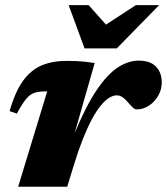

<svg xmlns="http://www.w3.org/2000/svg" viewBox="-20 -710 635 730"><path d="M159.5 -362.5Q157.5 -362.5 155.8 -362.5Q154 -362.5 152 -362.5Q128 -362.5 111.2 -357.2Q94.5 -352 79.5 -334Q64.5 -316 44 -278L16.5 -287.5Q37.5 -361.5 67.8 -403Q98 -444.5 138.8 -461.5Q179.5 -478.5 232.5 -478.5Q255.5 -478.5 272 -477.8Q288.5 -477 304.2 -475.2Q320 -473.5 340 -470.5L261 -194L263.5 -203Q306.5 -306.5 347.2 -367Q388 -427.5 427.8 -453.5Q467.5 -479.5 507.5 -479.5Q551 -479.5 573 -456.8Q595 -434 595 -396.5Q595 -369 581.2 -345.5Q567.5 -322 545.8 -308Q524 -294 499 -294Q493 -294 484.8 -301.5Q476.5 -309 466 -321.5Q455.5 -334 445.2 -340.8Q435 -347.5 424 -347.5Q410 -347.5 394.5 -337.8Q379 -328 362.5 -307.8Q346 -287.5 329.2 -256.2Q312.5 -225 295.2 -181.8Q278 -138.5 261 -83L235.5 0H49ZM585 -690.5 424 -526H301.5L241 -690.5H317L403 -594H348.5L496.5 -690.5Z"/></svg>

Font: Newsreader ExtraBold
Style: Italic
Weight: 800
Italic angle: -17°
Designer: Hugues Gentile
Foundry: Production Type
Version: Version 1.003